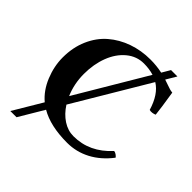

<svg xmlns="http://www.w3.org/2000/svg" viewBox="-219 -838 1088 1088"><g transform="rotate(45 325.5 -294.0)"><path d="M241.2 -140.6Q270.5 -94.7 310.5 -68.4Q350.6 -42 396 -42Q523.9 -42 618.2 -146Q626 -146 636.5 -138.9Q647 -131.8 650.9 -125Q600.1 -58.6 535.2 -24.4Q470.2 9.8 397 9.8Q262.2 9.8 180.2 -38.6L91.8 109.9H42L145 -63Q93.8 -106 65.4 -175.5Q37.1 -245.1 37.1 -314.9Q37.1 -395.5 65.9 -461.2Q94.7 -526.9 144.3 -569.6Q193.8 -612.3 259 -635.3Q324.2 -658.2 397.9 -658.2Q445.8 -658.2 492.7 -648.4L522 -698.2H573.2L536.6 -636.7Q546.4 -633.8 564.5 -627.2Q582.5 -620.6 594.2 -617.2Q606 -613.8 617.2 -612.8Q635.3 -499.5 639.2 -458Q630.4 -453.6 617.9 -451.9Q605.5 -450.2 596.2 -453.1Q567.4 -549.8 506.8 -586.9ZM217.8 -185.5 466.8 -605Q429.7 -616.2 387.2 -616.2Q329.1 -616.2 283.2 -578.1Q237.3 -540 212.6 -475.8Q188 -411.6 188 -334Q188 -254.4 217.8 -185.5Z"/></g></svg>

Font: Linux Libertine G
Style: Bold
Weight: 700
Designer: Philipp H. Poll
Foundry: Philipp H. Poll
Version: Version 5.0.3